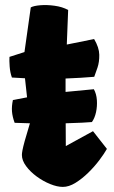

<svg xmlns="http://www.w3.org/2000/svg" viewBox="-20 -732 454 762"><path d="M229.5 9.8Q207 9.8 179.2 -1.5Q151.4 -12.7 125.7 -31.5Q100.1 -50.3 83.5 -72.8Q66.9 -95.2 66.9 -117.2Q66.9 -123.5 69.1 -135.5Q71.3 -147.5 78.1 -172.6Q85 -197.8 98.6 -242.2V-242.7Q68.4 -243.7 38.1 -244.6Q29.3 -268.6 27.6 -289.3Q25.9 -310.1 31.2 -335L87.4 -345.7L79.1 -421.4L27.3 -424.3Q20 -444.3 18.3 -468.5Q16.6 -492.7 17.6 -506.3L77.1 -525.4L102.1 -702.6Q113.8 -709 139.9 -711.2Q166 -713.4 196.5 -709.2Q227.1 -705.1 250.5 -692.4L245.1 -555.2L353.5 -577.1Q373.5 -543.5 374 -514.6Q374.5 -485.8 366.9 -463.6Q359.4 -441.4 354 -427.2Q331.5 -425.3 300 -423.3Q268.6 -421.4 240.2 -420.4V-367.2L352.5 -377.9Q362.8 -359.4 364.5 -334.7Q366.2 -310.1 361.1 -286.6Q356 -263.2 344.7 -247.6Q332.5 -246.6 305.7 -245.1Q278.8 -243.7 240.7 -242.7L241.2 -152.3L349.1 -211.4L404.3 -141.1Q393.6 -122.1 374.3 -96.4Q355 -70.8 330.3 -46.6Q305.7 -22.5 279.5 -6.3Q253.4 9.8 229.5 9.8Z"/></svg>

Font: Fruktur
Style: Regular
Weight: 400
Designer: Viktoriya Grabowska, Eben Sorkin
Foundry: Viktoriya Grabowska
Version: Version 1.008; ttfautohint (v1.8.4.7-5d5b)